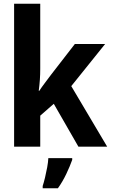

<svg xmlns="http://www.w3.org/2000/svg" viewBox="-20 -780 603 1021"><path d="M55 0V-760H194V-415Q194 -384 192 -356Q190 -328 186 -297H189Q202 -317 218 -338Q234 -359 251 -382L378 -546H539L359 -322L550 0H397L266 -228L194 -165V0ZM207 209Q213 191 219.5 164Q226 137 231 109.5Q236 82 237 61H364V70Q352 104 332.5 145Q313 186 288 221H207Z"/></svg>

Font: Noto Sans Mono SemiCondensed
Style: Bold
Weight: 700
Width: 4
Designer: Monotype Design Team
Foundry: Monotype Imaging Inc.
Version: Version 2.014